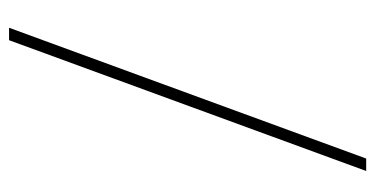

<svg xmlns="http://www.w3.org/2000/svg" viewBox="-218 -532 812 415"><g transform="rotate(-90 187.5 -325.0)"><path d="M51.8 61H24.9L307.6 -710.9H334.5Z"/></g></svg>

Font: Robert Sans Thin
Style: Regular
Weight: 100
Designer: Christian Robertson (extended by Adam Twardoch)
Foundry: Google
Version: Version 12.135;April 2, 2019;FontCreator 11.5.0.2425 64-bit;